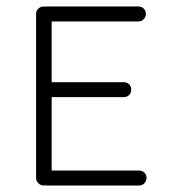

<svg xmlns="http://www.w3.org/2000/svg" viewBox="-20 -561 522 591"><path d="M408 10H124Q121 10 119 9Q118 10 115 10Q105 10 98 3Q91 -4 91 -14V-518Q91 -528 98 -534.5Q105 -541 115 -541Q118 -541 119 -540Q121 -541 124 -541H406Q416 -541 422.5 -534.5Q429 -528 429 -518Q429 -509 422.5 -502Q416 -495 406 -495H139V-308H361Q371 -308 377.5 -301.5Q384 -295 384 -285Q384 -275 377.5 -268.5Q371 -262 361 -262H139V-36H408Q418 -36 424.5 -29.5Q431 -23 431 -14Q431 -4 424.5 3Q418 10 408 10Z"/></svg>

Font: Hoogli
Style: Regular
Weight: 400
Designer: Anand Singh Naorem
Foundry: Brand New Type
Version: Version 1.00 b007